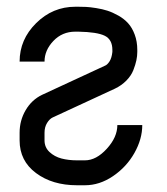

<svg xmlns="http://www.w3.org/2000/svg" viewBox="-20 -532 490 564"><path d="M37.6 -351.1Q37.6 -416 86.2 -464.1Q134.8 -512.2 201.2 -512.2H210Q221.7 -512.2 232.7 -511.7Q243.7 -511.2 262.2 -508.3Q280.8 -505.4 295.9 -500.5Q311 -495.6 327.9 -486.1Q344.7 -476.6 356.4 -463.6Q368.2 -450.7 375.7 -430.4Q383.3 -410.2 383.3 -385.3V-379.4Q383.3 -367.7 380.6 -354.7Q377.9 -341.8 371.6 -325.7Q365.2 -309.6 351.1 -295.2Q336.9 -280.8 317.4 -271.5L134.8 -187Q125.5 -182.6 118.2 -170.7Q110.8 -158.7 110.8 -142.1V-119.6Q110.8 -99.1 125.5 -85.4Q140.1 -71.8 160.6 -66.4Q181.2 -61 206.1 -61H229.5Q262.7 -61 293.7 -95Q324.7 -128.9 324.7 -164.6H397.9Q397.9 -123.5 374.8 -82.5Q351.6 -41.5 312 -14.6Q272.5 12.2 229.5 12.2H206.1Q133.8 12.2 85.7 -23.7Q37.6 -59.6 37.6 -119.6V-142.1Q37.6 -178.2 55.4 -208.5Q73.2 -238.8 103.5 -253.4L288.1 -338.9Q294.9 -341.3 301.5 -351.3Q308.1 -361.3 310.1 -379.4V-385.3Q310.1 -416 287.6 -427Q265.1 -438 210 -439H201.2Q162.6 -439 136.7 -411.6Q110.8 -384.3 110.8 -351.1Z"/></svg>

Font: Anka/Coder Narrow
Style: Regular
Weight: 400
Width: 3
Monospace: yes
Version: Version 001.100